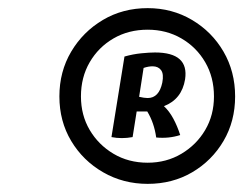

<svg xmlns="http://www.w3.org/2000/svg" viewBox="-20 -821 598 472"><path d="M343 -369Q283 -369 233.5 -397.5Q184 -426 155 -474.5Q126 -523 126 -584Q126 -645 155 -694Q184 -743 233 -772Q282 -801 343 -801Q403 -801 452 -772Q501 -743 529.5 -694Q558 -645 558 -584Q558 -523 529.5 -474.5Q501 -426 452.5 -397.5Q404 -369 343 -369ZM343 -421Q389 -421 426 -443Q463 -465 484.5 -501.5Q506 -538 506 -584Q506 -631 484.5 -668Q463 -705 426 -726.5Q389 -748 343 -748Q296 -748 259 -726.5Q222 -705 200.5 -668Q179 -631 179 -584Q179 -538 200.5 -501.5Q222 -465 259 -443Q296 -421 343 -421ZM254 -484 286 -682Q307 -688 327.5 -690Q348 -692 361 -692Q445 -692 435 -626Q427 -577 383 -560Q396 -548 406 -529.5Q416 -511 423 -489Q395 -480 364 -483Q359 -519 342 -547H316L306 -484Q279 -479 254 -484ZM333 -654 322 -583Q335 -580 343 -580Q371 -580 379 -618Q383 -639 376 -648.5Q369 -658 355 -658Q345 -658 333 -654Z"/></svg>

Font: Vollkorn ExtraBold
Style: Italic
Weight: 800
Italic angle: -11°
Designer: Friedrich Althausen
Foundry: Friedrich Althausen
Version: Version 5.000; ttfautohint (v1.8.3)